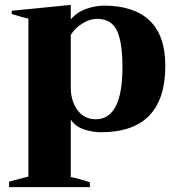

<svg xmlns="http://www.w3.org/2000/svg" viewBox="-20 -530 716 784"><path d="M17 212Q33 207 96 191V-454Q75 -458 28 -473V-486L269 -510V-451Q296 -482 334 -494.5Q372 -507 404 -507Q527 -507 591 -446Q655 -385 655 -261Q655 10 392 10Q357 10 322 -2Q287 -14 269 -42V193Q293 197 347 214V234H17ZM480 -256Q480 -357 457.5 -405Q435 -453 376 -453Q347 -453 317 -434.5Q287 -416 269 -388V-172Q269 -118 296.5 -80.5Q324 -43 371 -43Q480 -43 480 -256Z"/></svg>

Font: Trirong ExtraBold
Style: Regular
Weight: 800
Designer: Katatrad Team
Foundry: CadsonDemak
Version: Version 1.001